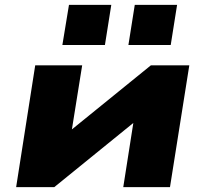

<svg xmlns="http://www.w3.org/2000/svg" viewBox="-20 -765 839 785"><path d="M46 0 124 -498H316L265 -180H205L597 -498H754L675 0H484L534 -319H595L202 0ZM505 -581 531 -745H704L678 -581ZM235 -581 262 -745H435L409 -581Z"/></svg>

Font: Nunito Sans 10pt Expanded Black
Style: Italic
Weight: 900
Width: 7
Italic angle: -9°
Designer: Vernon Adams
Foundry: Vernon Adams
Version: Version 3.101;gftools[0.9.27]